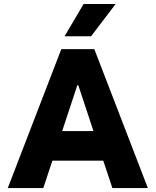

<svg xmlns="http://www.w3.org/2000/svg" viewBox="-20 -957 792 977"><path d="M505.4 -139.6H246.6L200.2 0H19.5L292 -707H460L732.4 0H551.8ZM455.6 -290 378.4 -523.4H373.5L296.4 -290ZM308.6 -772.5 405.3 -936.5H568.4L443.4 -772.5Z"/></svg>

Font: Wanted Sans ExtraBold
Style: Regular
Weight: 800
Designer: Original Design by Kil Hyung-jin and Kang Hanbin, Wanted Lab, Inc; Hangeul from Source Han Sans by Jang Soo-young and Ka
Foundry: Wanted Lab, Inc.
Version: Version 1.003